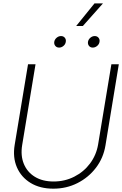

<svg xmlns="http://www.w3.org/2000/svg" viewBox="-20 -1108 724 1137"><path d="M295.9 9.3Q216.8 9.3 161.1 -24.7Q105.5 -58.6 80.1 -117.2Q54.7 -175.8 66.9 -250L146 -727.5H190.4L111.3 -249Q101.1 -186.5 121.1 -137.7Q141.1 -88.9 186.5 -61Q231.9 -33.2 297.4 -33.2Q363.8 -33.2 419.9 -61.8Q476.1 -90.3 513.2 -139.9Q550.3 -189.5 561 -252.4L639.6 -727.5H683.6L604.5 -246.6Q592.3 -172.4 548.3 -114.7Q504.4 -57.1 439 -23.9Q373.5 9.3 295.9 9.3ZM431.2 -954.1 539.6 -1087.9H589.8L470.7 -954.1ZM330.1 -826.2Q315.9 -826.2 307.6 -836.2Q299.3 -846.2 301.3 -860.4Q303.7 -874.5 315.4 -884.5Q327.1 -894.5 341.3 -894.5Q355.5 -894.5 363.8 -884.5Q372.1 -874.5 369.6 -860.4Q367.7 -846.2 356 -836.2Q344.2 -826.2 330.1 -826.2ZM529.3 -826.2Q515.1 -826.2 507.1 -836.2Q499 -846.2 501 -860.4Q503.4 -874.5 515.1 -884.5Q526.9 -894.5 541 -894.5Q555.2 -894.5 563.5 -884.5Q571.8 -874.5 569.3 -860.4Q567.4 -846.2 555.4 -836.2Q543.5 -826.2 529.3 -826.2Z"/></svg>

Font: Inter Display ExtraLight
Style: Italic
Weight: 200
Italic angle: -9.39999°
Designer: Rasmus Andersson
Foundry: rsms
Version: Version 4.000;git-a52131595